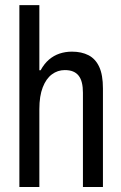

<svg xmlns="http://www.w3.org/2000/svg" viewBox="-20 -744 481 764"><path d="M57.1 0V-723.5H136.6V-464.4H141.6Q156 -490.6 174.9 -506.8Q193.9 -523 217.1 -530.8Q240.3 -538.5 266.4 -538.5Q304.6 -538.5 332.3 -524.2Q360.1 -509.8 374.8 -478Q389.6 -446.1 389.6 -392.1V0H310V-375.2Q310 -397.9 305.8 -414.9Q301.6 -432 292.7 -443.1Q283.8 -454.2 270.5 -459.6Q257.2 -465.1 237.9 -465.1Q209.3 -465.1 186.4 -448Q163.5 -431 150.1 -396.5Q136.6 -361.9 136.6 -309.8V0Z"/></svg>

Font: Archivo SemiBold Condensed
Style: Regular
Weight: 600
Width: 3
Version: Version 2.001